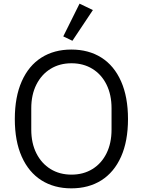

<svg xmlns="http://www.w3.org/2000/svg" viewBox="-20 -1017 781 1050"><path d="M488 -962 376 -794 326 -818 415 -997ZM61 -366Q61 -487 99 -572.5Q137 -658 206.5 -702Q276 -746 370 -746Q465 -746 534.5 -702Q604 -658 642 -572.5Q680 -487 680 -366Q680 -245 642 -160Q604 -75 534.5 -31Q465 13 370 13Q276 13 206.5 -31Q137 -75 99 -160Q61 -245 61 -366ZM590 -308V-425Q590 -499 562.5 -554.5Q535 -610 485.5 -640.5Q436 -671 371 -671Q306 -671 256.5 -640.5Q207 -610 179 -554.5Q151 -499 151 -425V-308Q151 -234 179 -178.5Q207 -123 256.5 -92.5Q306 -62 371 -62Q436 -62 485.5 -92.5Q535 -123 562.5 -178.5Q590 -234 590 -308Z"/></svg>

Font: IBM Plex Sans JP
Style: Regular
Weight: 400
Designer: Mike Abbink; Paul van der Laan; Pieter van Rosmalen; Wujin Sim; Yejin Wi; Jinhee Kim; Boomi Park; Yona Kim; Kichan Ma
Foundry: Sandoll Inc.
Version: Version 1.000